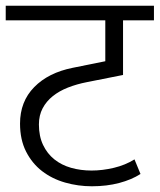

<svg xmlns="http://www.w3.org/2000/svg" viewBox="-30 -650 558 671"><path d="M461 -42Q430 -22 386.5 -10.5Q343 1 291 1Q243 1 197.5 -12Q152 -25 117 -52Q82 -79 61 -120.5Q40 -162 40 -218Q40 -295 89.5 -345.5Q139 -396 224 -413L338 -436V-579H-10V-630H508V-579H400V-388L274 -363Q238 -356 207.5 -344Q177 -332 154.5 -314Q132 -296 119 -271.5Q106 -247 106 -215Q106 -174 120.5 -143.5Q135 -113 160 -93Q185 -73 218.5 -63.5Q252 -54 290 -54Q328 -54 368 -63.5Q408 -73 440 -93Z"/></svg>

Font: Mukta Light
Style: Regular
Weight: 300
Designer: Girish Dalvi and Yashodeep Gholap
Foundry: Ek Type
Version: Version 2.538;PS 1.002;hotconv 16.6.51;makeotf.lib2.5.65220;